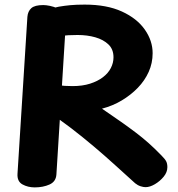

<svg xmlns="http://www.w3.org/2000/svg" viewBox="-20 -798 774 834"><path d="M99 -725Q101 -749 116 -762.5Q131 -776 168 -776Q180 -776 197 -772.5Q214 -769 230.5 -761.5Q247 -754 257.5 -742Q268 -730 267 -714L225 -40Q223 -9 195 3.5Q167 16 131 16Q101 16 77.5 3Q54 -10 56 -43ZM202 -636Q190 -634 182 -643.5Q174 -653 168 -668Q162 -683 159.5 -698Q157 -713 157 -721Q157 -738 174.5 -749Q192 -760 236 -769Q259 -773 285 -775.5Q311 -778 348 -778Q444 -778 509.5 -748Q575 -718 609 -669.5Q643 -621 643 -567Q643 -524 626 -486Q609 -448 578.5 -416.5Q548 -385 508.5 -361.5Q469 -338 423 -326Q470 -294 505.5 -269Q541 -244 570 -222Q599 -200 625.5 -176.5Q652 -153 681 -123Q697 -107 702 -97Q707 -87 707 -72Q707 -50 691 -30.5Q675 -11 653 2Q631 15 612 15Q603 15 590.5 11Q578 7 567 -2Q527 -38 482 -79Q437 -120 388.5 -161Q340 -202 290 -240.5Q240 -279 189 -312L195 -433Q206 -432 232.5 -428Q259 -424 295 -424Q338 -424 371 -434.5Q404 -445 427 -462.5Q450 -480 461.5 -502.5Q473 -525 473 -549Q473 -584 451 -605Q429 -626 394 -636Q359 -646 317 -646Q294 -646 277 -645Q260 -644 243 -642Q226 -640 202 -636Z"/></svg>

Font: Playpen Sans Arabic
Style: Bold
Weight: 700
Version: Version 2.000